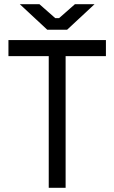

<svg xmlns="http://www.w3.org/2000/svg" viewBox="-20 -890 542 910"><path d="M204 -749H298L428 -870H335L260 -804H242L167 -870H74ZM211 0H291V-624H482V-700H20V-624H211Z"/></svg>

Font: Fixel Text Regular
Style: Regular
Weight: 400
Width: 4
Designer: AlfaBravo + MacPaw
Foundry: Kyrylo Tkachov, Marchela Mozhyna, Serhii Makarenko, Maria Weinstein, Zakhar Kryvoshyya
Version: Version 1.211